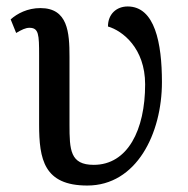

<svg xmlns="http://www.w3.org/2000/svg" viewBox="-20 -564 581 594"><path d="M250 10C402 10 481 -150 481 -310C481 -431 459 -544 375 -544C341 -544 314 -521 314 -482C359 -469 429 -415 429 -303C429 -162 375 -54 270 -54C197 -54 195 -100 195 -179V-388C195 -464 190 -539 105 -539C65 -539 33 -522 13 -504L30 -462C47 -472 59 -478 71 -478C100 -478 101 -457 101 -393V-179C101 -71 116 10 250 10Z"/></svg>

Font: Noto Serif
Style: Regular
Weight: 400
Designer: Monotype Design Team
Foundry: Monotype Imaging Inc.
Version: Version 2.015